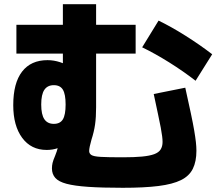

<svg xmlns="http://www.w3.org/2000/svg" viewBox="-20 -828 1040 913"><path d="M564 65Q465 65 399.5 60.5Q334 56 296.5 46Q259 36 243 18Q227 0 227 -27Q227 -41 230 -53.5Q233 -66 242 -87Q251 -109 255.5 -128Q260 -147 259 -157L293 -148Q278 -132 254.5 -123.5Q231 -115 202 -115Q128 -115 85.5 -172.5Q43 -230 43 -328Q43 -433 85 -487.5Q127 -542 206 -542Q236 -542 266.5 -532Q297 -522 331 -501L279 -467V-808H437V-318Q437 -270 432 -235.5Q427 -201 415 -164Q410 -147 407 -132.5Q404 -118 404 -110Q404 -98 414.5 -91Q425 -84 459 -82Q493 -80 564 -80Q619 -80 655.5 -83.5Q692 -87 713.5 -95Q735 -103 744 -117.5Q753 -132 753 -153Q753 -165 751 -180.5Q749 -196 744.5 -221Q740 -246 731.5 -284.5Q723 -323 711 -381L861 -411Q877 -339 887.5 -289.5Q898 -240 903.5 -207.5Q909 -175 911.5 -152.5Q914 -130 914 -111Q914 -60 897 -25.5Q880 9 840.5 28.5Q801 48 733.5 56.5Q666 65 564 65ZM236 -239Q266 -239 279 -260.5Q292 -282 292 -331Q292 -380 279 -401.5Q266 -423 236 -423Q206 -423 191 -401Q176 -379 176 -331Q176 -283 191 -261Q206 -239 236 -239ZM58 -573V-710H625V-573ZM910 -444Q852 -489 785 -531Q718 -573 656 -603L734 -730Q794 -701 861.5 -658.5Q929 -616 989 -570Z"/></svg>

Font: M PLUS 1 Thin ExtraBold
Style: Regular
Weight: 800
Version: Version 1.001